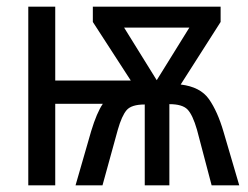

<svg xmlns="http://www.w3.org/2000/svg" viewBox="-20 -557 745 577"><path d="M643 -537V-491L523 -303Q582 -296 608 -259Q634 -222 652 -160L699 0H616L572 -167Q559 -212 543.5 -228Q528 -244 489 -244V0H415V-243Q375 -243 360.5 -226Q346 -209 334 -167L288 0H207L254 -163Q271 -219 289 -245H146V0H65V-537H146V-315H373L259 -491V-537ZM549 -474H353L451 -316Z"/></svg>

Font: Noto Sans ExtraCondensed
Style: Regular
Weight: 400
Width: 2
Designer: Monotype Design Team
Foundry: Monotype Imaging Inc.
Version: Version 2.013; ttfautohint (v1.8.4.7-5d5b)